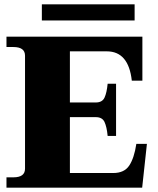

<svg xmlns="http://www.w3.org/2000/svg" viewBox="-20 -870 731 890"><path d="M604 -775H174V-850H604ZM661 -203 639 0H10V-48H42Q96 -48 96 -88V-612Q96 -652 42 -652H10V-700H640V-496H591Q576 -632 475 -632H304V-395H424Q454 -395 464.5 -417.5Q475 -440 479 -482H518V-240H479Q475 -282 464.5 -304.5Q454 -327 424 -327H304V-68H505Q556 -68 579 -102.5Q602 -137 612 -203Z"/></svg>

Font: Taviraj Black
Style: Regular
Weight: 900
Designer: Katatrad Team
Foundry: CadsonDemak
Version: Version 1.001